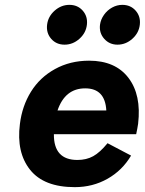

<svg xmlns="http://www.w3.org/2000/svg" viewBox="-20 -761 597 791"><path d="M307 -601Q280 -577 246 -577Q212 -577 191 -601Q170 -625 174 -659Q178 -693 205 -717Q232 -741 266 -741Q300 -741 321 -717Q342 -693 338 -659Q334 -625 307 -601ZM464 -577Q431 -577 409.5 -601Q388 -625 392 -659Q395 -681 408.5 -700Q422 -719 442 -730Q462 -741 484 -741Q518 -741 539 -717Q560 -693 556 -659Q552 -625 525 -601Q498 -577 464 -577ZM549 -251Q546 -231 541 -208H202Q201 -102 299 -102Q336 -102 364 -117.5Q392 -133 423 -171L520 -120Q484 -59 423 -24.5Q362 10 288 10Q161 10 104 -61.5Q47 -133 62 -250Q71 -324 107.5 -383Q144 -442 206.5 -476.5Q269 -511 347 -511Q455 -511 509 -440.5Q563 -370 549 -251ZM331 -397Q248 -397 217 -306H418Q413 -397 331 -397Z"/></svg>

Font: Orkney
Style: BoldItalic
Weight: 700
Designer: Samuel Oakes and Alfredo Marco Pradil
Foundry: Alfredo Marco Pradil
Version: 1.0; ttfautohint (v1.5)